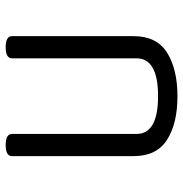

<svg xmlns="http://www.w3.org/2000/svg" viewBox="-4 -642 660 693"><g transform="rotate(-90 326.5 -295.0)"><path d="M543 -582V-143Q543 -60 483.5 -22.5Q424 15 326 15Q228 15 169 -22.5Q110 -60 110 -143V-582Q110 -605 150 -605Q190 -605 190 -582V-133Q190 -55 326.5 -55Q463 -55 463 -133V-582Q463 -605 503 -605Q543 -605 543 -582Z"/></g></svg>

Font: Offside
Style: Regular
Weight: 400
Designer: Eduardo Rodriguez Tunni
Foundry: Eduardo Rodriguez Tunni
Version: Version 1.001